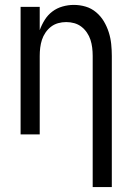

<svg xmlns="http://www.w3.org/2000/svg" viewBox="-20 -548 540 783"><path d="M358 215V-320Q358 -337 356 -353.5Q354 -370 349 -385.5Q344 -401 334.5 -415Q325 -429 312 -439Q299 -449 283 -453.5Q267 -458 250 -458Q233 -458 217 -453.5Q201 -449 188 -439Q175 -429 165.5 -415Q156 -401 151 -385.5Q146 -370 144 -353.5Q142 -337 142 -320V0H64V-520H142V-425Q150 -447 162.5 -467Q175 -487 193.5 -501Q212 -515 235 -521.5Q258 -528 281 -528Q306 -528 329.5 -521Q353 -514 372 -498Q391 -482 403.5 -461Q416 -440 423.5 -416.5Q431 -393 433.5 -368.5Q436 -344 436 -320V215Z"/></svg>

Font: Iosevka Fixed
Style: Regular
Weight: 400
Monospace: yes
Designer: Belleve Invis
Foundry: Belleve Invis
Version: Version 33.2.4